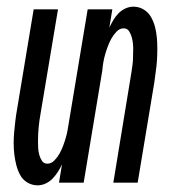

<svg xmlns="http://www.w3.org/2000/svg" viewBox="-20 -548 540 576"><path d="M93 8Q76 8 62 -0.5Q48 -9 40.5 -23Q33 -37 29 -52.5Q25 -68 23 -84.5Q21 -101 21 -118Q21 -135 22.5 -151.5Q24 -168 26 -185Q28 -202 31 -219L81 -520H154L102 -209Q100 -198 98.5 -187.5Q97 -177 96 -166.5Q95 -156 94.5 -145.5Q94 -135 94 -125Q94 -115 94.5 -104.5Q95 -94 97.5 -84.5Q100 -75 105.5 -66Q111 -57 122 -57Q134 -57 143.5 -67Q153 -77 159 -88Q165 -99 169.5 -111Q174 -123 177.5 -135Q181 -147 183 -159Q185 -171 187 -183L243 -520H317L308 -465Q313 -476 319.5 -487Q326 -498 335 -507.5Q344 -517 356 -522.5Q368 -528 380 -528Q397 -528 411 -519.5Q425 -511 433 -497Q441 -483 445 -467.5Q449 -452 450.5 -435.5Q452 -419 452 -402Q452 -385 451 -368.5Q450 -352 447.5 -335Q445 -318 443 -301L393 0H320L371 -311Q373 -322 374.5 -332.5Q376 -343 377.5 -353.5Q379 -364 379 -374.5Q379 -385 379.5 -395Q380 -405 379 -415.5Q378 -426 375.5 -435.5Q373 -445 367.5 -454Q362 -463 351 -463Q339 -463 329.5 -453Q320 -443 314 -432Q308 -421 303.5 -409Q299 -397 295.5 -385Q292 -373 290 -361Q288 -349 287 -337L231 0H157L166 -55Q161 -44 154 -33Q147 -22 138 -12.5Q129 -3 117 2.5Q105 8 93 8Z"/></svg>

Font: Iosevka
Style: Italic
Weight: 400
Italic angle: -9°
Monospace: yes
Designer: Belleve Invis
Foundry: Belleve Invis
Version: Version 32.5.0; ttfautohint (v1.8.4)